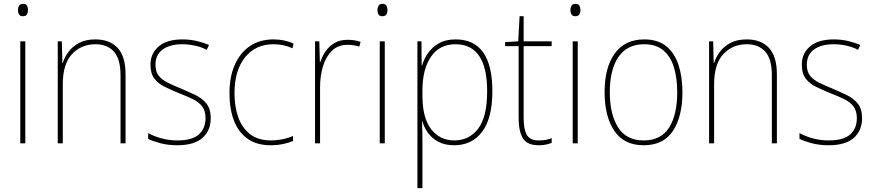

<svg xmlns="http://www.w3.org/2000/svg" viewBox="-20 -742 4525 994"><path d="M99 -722Q115 -722 120 -712Q125 -702 125 -690Q125 -677 119.5 -667.5Q114 -658 98 -658Q84 -658 78.5 -667.5Q73 -677 73 -690Q73 -702 78.5 -712Q84 -722 99 -722ZM111 -528V0H85V-528Z M474 -538Q548 -538 589 -494Q630 -450 630 -357V0H604V-352Q604 -437 569.5 -475Q535 -513 474 -513Q401 -513 353 -462Q305 -411 305 -305V0H279V-528H300L303 -416H305Q314 -446 335 -474Q356 -502 390 -520Q424 -538 474 -538Z M1071 -130Q1071 -66 1028 -28Q985 10 898 10Q850 10 810.5 -0.5Q771 -11 747 -23V-53Q780 -35 818.5 -25Q857 -15 898 -15Q975 -15 1009.5 -46Q1044 -77 1044 -131Q1044 -168 1026.5 -191Q1009 -214 978 -229Q947 -244 908 -259Q867 -276 833 -292.5Q799 -309 779 -335.5Q759 -362 759 -407Q759 -466 802 -502Q845 -538 924 -538Q964 -538 999.5 -529.5Q1035 -521 1062 -509L1050 -484Q1027 -497 992.5 -505Q958 -513 924 -513Q860 -513 822.5 -486Q785 -459 785 -407Q785 -370 802.5 -349Q820 -328 849.5 -313.5Q879 -299 916 -284Q956 -267 991.5 -250Q1027 -233 1049 -205.5Q1071 -178 1071 -130Z M1382 10Q1308 10 1260.5 -24.5Q1213 -59 1190.5 -119.5Q1168 -180 1168 -259Q1168 -344 1195.5 -406.5Q1223 -469 1274 -503.5Q1325 -538 1396 -538Q1454 -538 1500 -516L1494 -492Q1470 -503 1445.5 -508Q1421 -513 1396 -513Q1303 -513 1248.5 -445Q1194 -377 1194 -260Q1194 -190 1213.5 -135Q1233 -80 1274.5 -47.5Q1316 -15 1383 -15Q1413 -15 1442.5 -21Q1472 -27 1497 -38V-12Q1476 -3 1446 3.5Q1416 10 1382 10Z M1779 -536Q1817 -536 1847 -525L1840 -501Q1826 -505 1811.5 -507.5Q1797 -510 1779 -510Q1731 -510 1699.5 -480Q1668 -450 1652.5 -400Q1637 -350 1637 -290V0H1611V-528H1633L1636 -420H1638Q1647 -449 1665 -475.5Q1683 -502 1711.5 -519Q1740 -536 1779 -536Z M1960 -722Q1976 -722 1981 -712Q1986 -702 1986 -690Q1986 -677 1980.5 -667.5Q1975 -658 1959 -658Q1945 -658 1939.5 -667.5Q1934 -677 1934 -690Q1934 -702 1939.5 -712Q1945 -722 1960 -722ZM1972 -528V0H1946V-528Z M2339 -538Q2529 -538 2529 -269Q2529 -131 2476.5 -60.5Q2424 10 2331 10Q2284 10 2250.5 -7.5Q2217 -25 2196.5 -53Q2176 -81 2167 -113H2165Q2166 -88 2166.5 -60.5Q2167 -33 2167 -4V232H2141V-528H2162L2163 -403H2165Q2175 -437 2196.5 -468Q2218 -499 2253 -518.5Q2288 -538 2339 -538ZM2338 -513Q2255 -513 2211 -448Q2167 -383 2167 -275V-246Q2167 -132 2212 -73.5Q2257 -15 2332 -15Q2409 -15 2455.5 -76Q2502 -137 2502 -269Q2502 -513 2338 -513Z M2769 -15Q2790 -15 2806.5 -18Q2823 -21 2836 -27V-2Q2822 3 2806.5 6.5Q2791 10 2769 10Q2708 10 2686.5 -27Q2665 -64 2665 -130V-503H2595V-524L2663 -528L2670 -658H2691V-528H2836V-503H2691V-130Q2691 -74 2707 -44.5Q2723 -15 2769 -15Z M2959 -722Q2975 -722 2980 -712Q2985 -702 2985 -690Q2985 -677 2979.5 -667.5Q2974 -658 2958 -658Q2944 -658 2938.5 -667.5Q2933 -677 2933 -690Q2933 -702 2938.5 -712Q2944 -722 2959 -722ZM2971 -528V0H2945V-528Z M3513 -264Q3513 -139 3464 -64.5Q3415 10 3312 10Q3211 10 3160.5 -64.5Q3110 -139 3110 -265Q3110 -393 3163 -465.5Q3216 -538 3315 -538Q3386 -538 3429.5 -502.5Q3473 -467 3493 -405Q3513 -343 3513 -264ZM3137 -265Q3137 -150 3180 -82.5Q3223 -15 3312 -15Q3402 -15 3444 -81.5Q3486 -148 3486 -264Q3486 -336 3469.5 -392Q3453 -448 3415 -480.5Q3377 -513 3315 -513Q3227 -513 3182 -447.5Q3137 -382 3137 -265Z M3846 -538Q3920 -538 3961 -494Q4002 -450 4002 -357V0H3976V-352Q3976 -437 3941.5 -475Q3907 -513 3846 -513Q3773 -513 3725 -462Q3677 -411 3677 -305V0H3651V-528H3672L3675 -416H3677Q3686 -446 3707 -474Q3728 -502 3762 -520Q3796 -538 3846 -538Z M4443 -130Q4443 -66 4400 -28Q4357 10 4270 10Q4222 10 4182.5 -0.5Q4143 -11 4119 -23V-53Q4152 -35 4190.5 -25Q4229 -15 4270 -15Q4347 -15 4381.5 -46Q4416 -77 4416 -131Q4416 -168 4398.5 -191Q4381 -214 4350 -229Q4319 -244 4280 -259Q4239 -276 4205 -292.5Q4171 -309 4151 -335.5Q4131 -362 4131 -407Q4131 -466 4174 -502Q4217 -538 4296 -538Q4336 -538 4371.5 -529.5Q4407 -521 4434 -509L4422 -484Q4399 -497 4364.5 -505Q4330 -513 4296 -513Q4232 -513 4194.5 -486Q4157 -459 4157 -407Q4157 -370 4174.5 -349Q4192 -328 4221.5 -313.5Q4251 -299 4288 -284Q4328 -267 4363.5 -250Q4399 -233 4421 -205.5Q4443 -178 4443 -130Z"/></svg>

Font: Noto Sans Thai SemCond Thin
Style: Regular
Weight: 100
Width: 4
Designer: Monotype Design Team
Foundry: Monotype Imaging Inc.
Version: Version 2.002; ttfautohint (v1.8.4.7-5d5b)